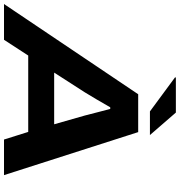

<svg xmlns="http://www.w3.org/2000/svg" viewBox="-14 -932 920 983"><g transform="rotate(90 446.5 -440.0)"><path d="M524.9 -747.1 350.1 -876 352.1 -879.9H530.8L646 -747.1ZM-24.9 0 437 -687H630.9L851.1 0H668.9L629.9 -124H238.8L158.2 0ZM326.2 -256.8H590.8L545.9 -414.1Q542.5 -426.8 528.3 -482.4Q514.2 -538.1 512.2 -543.9H503.9Q459 -465.3 426.8 -413.1Z"/></g></svg>

Font: Archivo Expanded
Style: Bold Italic
Weight: 700
Width: 7
Italic angle: -10°
Designer: Hector Gatti
Foundry: Omnibus-Type
Version: Version 2.001